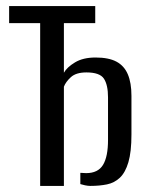

<svg xmlns="http://www.w3.org/2000/svg" viewBox="-20 -611 489 631"><path d="M112 0V-535H10V-591H293V-535H190V-372Q200 -390 226.5 -406Q253 -422 294 -422Q337 -422 362.5 -408.5Q388 -395 400 -367Q412 -339 412 -296V-169Q412 -112 402 -78Q392 -44 374 -27Q356 -10 331.5 -5Q307 0 277 0Q269 0 259.5 -2Q250 -4 244 -6V-43Q249 -43 254 -42.5Q259 -42 263 -42Q302 -42 318.5 -69Q335 -96 335 -151V-291Q335 -332 321.5 -352.5Q308 -373 264 -373Q230 -373 213 -357.5Q196 -342 190 -326V0Z"/></svg>

Font: Alumni Sans Medium
Style: Regular
Weight: 500
Designer: Robert E. Leuschke
Foundry: Robert E. Leuschke
Version: Version 1.018